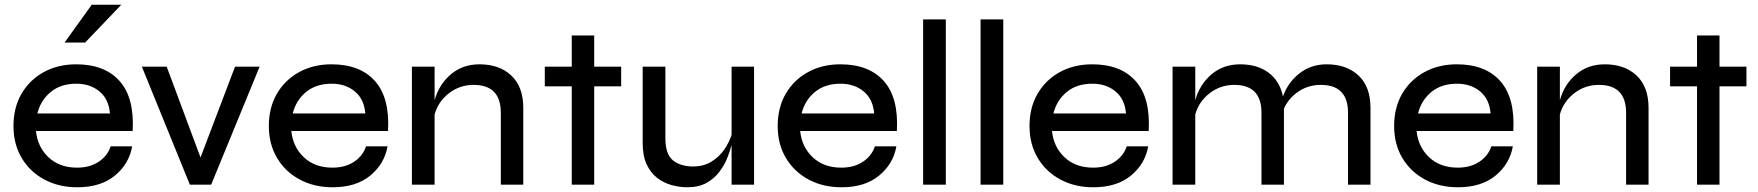

<svg xmlns="http://www.w3.org/2000/svg" viewBox="-20 -781 7434 812"><path d="M448 -162H539Q526 -88 466 -38.5Q406 11 307 11Q229 11 168 -21.5Q107 -54 72 -112.5Q37 -171 37 -248Q37 -326 71 -384.5Q105 -443 165 -476Q225 -509 302 -509Q423 -509 486 -438Q549 -367 541 -227H132Q139 -159 185.5 -115.5Q232 -72 306 -72Q360 -72 397.5 -97Q435 -122 448 -162ZM303 -427Q237 -427 194.5 -392Q152 -357 138 -301H445Q440 -362 400.5 -394.5Q361 -427 303 -427ZM253 -601 368 -761H493L340 -601Z M1078 -499 873 0H783L580 -499H685L828 -115L974 -499Z M1528 -162H1619Q1606 -88 1546 -38.5Q1486 11 1387 11Q1309 11 1248 -21.5Q1187 -54 1152 -112.5Q1117 -171 1117 -248Q1117 -326 1151 -384.5Q1185 -443 1245 -476Q1305 -509 1382 -509Q1503 -509 1566 -438Q1629 -367 1621 -227H1212Q1219 -159 1265.5 -115.5Q1312 -72 1386 -72Q1440 -72 1477.5 -97Q1515 -122 1528 -162ZM1383 -427Q1317 -427 1274.5 -392Q1232 -357 1218 -301H1525Q1520 -362 1480.5 -394.5Q1441 -427 1383 -427Z M1722 -499H1818V-357Q1836 -423 1886 -466Q1936 -509 2008 -509Q2092 -509 2142.5 -461.5Q2193 -414 2193 -325V0H2098V-304Q2098 -422 1983 -422Q1924 -422 1878.5 -386.5Q1833 -351 1818 -297V0H1722Z M2284 -499H2398V-631H2493V-499H2607V-416H2493V0H2398V-416H2284Z M3169 0H3074V-168Q3068 -144 3056 -113.5Q3044 -83 3022.5 -54.5Q3001 -26 2968 -7.5Q2935 11 2887 11Q2854 11 2821 2Q2788 -7 2760 -28Q2732 -49 2715 -85.5Q2698 -122 2698 -177V-499H2794V-197Q2794 -128 2826.5 -102.5Q2859 -77 2911 -77Q2956 -77 2989 -97.5Q3022 -118 3043 -148.5Q3064 -179 3074 -211V-499H3169Z M3680 -162H3771Q3758 -88 3698 -38.5Q3638 11 3539 11Q3461 11 3400 -21.5Q3339 -54 3304 -112.5Q3269 -171 3269 -248Q3269 -326 3303 -384.5Q3337 -443 3397 -476Q3457 -509 3534 -509Q3655 -509 3718 -438Q3781 -367 3773 -227H3364Q3371 -159 3417.5 -115.5Q3464 -72 3538 -72Q3592 -72 3629.5 -97Q3667 -122 3680 -162ZM3535 -427Q3469 -427 3426.5 -392Q3384 -357 3370 -301H3677Q3672 -362 3632.5 -394.5Q3593 -427 3535 -427Z M3884 -699H3980V0H3884Z M4127 -699H4223V0H4127Z M4745 -162H4836Q4823 -88 4763 -38.5Q4703 11 4604 11Q4526 11 4465 -21.5Q4404 -54 4369 -112.5Q4334 -171 4334 -248Q4334 -326 4368 -384.5Q4402 -443 4462 -476Q4522 -509 4599 -509Q4720 -509 4783 -438Q4846 -367 4838 -227H4429Q4436 -159 4482.5 -115.5Q4529 -72 4603 -72Q4657 -72 4694.5 -97Q4732 -122 4745 -162ZM4600 -427Q4534 -427 4491.5 -392Q4449 -357 4435 -301H4742Q4737 -362 4697.5 -394.5Q4658 -427 4600 -427Z M4939 -499H5035V-357Q5053 -423 5103 -466Q5153 -509 5225 -509Q5297 -509 5344.5 -474Q5392 -439 5406 -373Q5427 -433 5476 -471Q5525 -509 5591 -509Q5675 -509 5725.5 -461.5Q5776 -414 5776 -325V0H5681V-304Q5681 -422 5566 -422Q5513 -422 5471.5 -394Q5430 -366 5410 -322V0H5315V-304Q5315 -422 5200 -422Q5141 -422 5095.5 -386.5Q5050 -351 5035 -297V0H4939Z M6287 -162H6378Q6365 -88 6305 -38.5Q6245 11 6146 11Q6068 11 6007 -21.5Q5946 -54 5911 -112.5Q5876 -171 5876 -248Q5876 -326 5910 -384.5Q5944 -443 6004 -476Q6064 -509 6141 -509Q6262 -509 6325 -438Q6388 -367 6380 -227H5971Q5978 -159 6024.5 -115.5Q6071 -72 6145 -72Q6199 -72 6236.5 -97Q6274 -122 6287 -162ZM6142 -427Q6076 -427 6033.5 -392Q5991 -357 5977 -301H6284Q6279 -362 6239.5 -394.5Q6200 -427 6142 -427Z M6481 -499H6577V-357Q6595 -423 6645 -466Q6695 -509 6767 -509Q6851 -509 6901.5 -461.5Q6952 -414 6952 -325V0H6857V-304Q6857 -422 6742 -422Q6683 -422 6637.5 -386.5Q6592 -351 6577 -297V0H6481Z M7043 -499H7157V-631H7252V-499H7366V-416H7252V0H7157V-416H7043Z"/></svg>

Font: Syne Medium
Style: Regular
Weight: 500
Designer: Lucas Descroix
Foundry: Bonjour Monde
Version: Version 2.200; ttfautohint (v1.8.4)